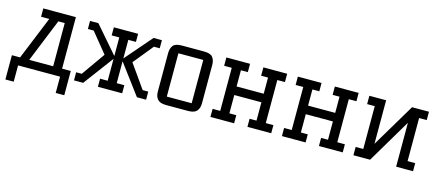

<svg xmlns="http://www.w3.org/2000/svg" viewBox="-48 -961 3551 1559"><g transform="rotate(15 1727.5 -181.5)"><path d="M443 137V0H90V137H20V-67H89L237 -430H168V-500H442V-67H515V137ZM367 -430H313L166 -67H367Z M1166 -68V0H1089L901 -252V-68H965V0H761V-68H825V-252L637 0H560V-68H607L746 -265L610 -432H561V-500H631L825 -276V-432H761V-500H965V-432H901V-276L1095 -500H1165V-432H1116L980 -265L1119 -68Z M1334 0Q1283 0 1262 -23.5Q1241 -47 1241 -89V-411Q1241 -451 1259.5 -475.5Q1278 -500 1334 -500H1519Q1574 -500 1593 -475.5Q1612 -451 1612 -411V-89Q1612 -47 1591 -23.5Q1570 0 1519 0ZM1322 -68H1531V-432H1322Z M2018 -68H2076V-222H1848V-68H1906V0H1707V-68H1771V-430H1707V-500H1906V-430H1848V-294H2076V-430H2018V-500H2218V-430H2154V-68H2218V0H2018Z M2619 -68H2677V-222H2449V-68H2507V0H2308V-68H2372V-430H2308V-500H2507V-430H2449V-294H2677V-430H2619V-500H2819V-430H2755V-68H2819V0H2619Z M3346 -68H3410V0H3268V-369L3049 0H2909V-70H2973V-430H2909V-500H3050V-134L3268 -500H3410V-430H3346Z"/></g></svg>

Font: Kelly Slab
Style: Regular
Weight: 400
Designer: Denis Masharov
Foundry: Denis Masharov
Version: Version 1.001